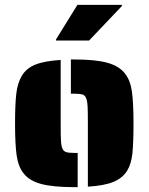

<svg xmlns="http://www.w3.org/2000/svg" viewBox="-20 -763 612 791"><path d="M342 -254Q342 -305 341 -322Q340 -346 335 -358.5Q330 -371 319 -374Q307 -377 286 -377H272V-518H286Q373 -518 422 -504.5Q471 -491 495 -460Q517 -432 523.5 -385.5Q530 -339 530 -254Q530 -175 525.5 -131.5Q521 -88 504 -60Q485 -29 447 -13.5Q409 2 342 6ZM77 -49Q55 -77 48.5 -123Q42 -169 42 -254Q42 -332 47 -376Q52 -420 69 -449Q87 -481 125 -496.5Q163 -512 230 -516V-254Q230 -203 231 -187Q232 -163 237 -151Q242 -139 254 -136Q264 -133 286 -133H300V8H286Q199 8 150 -5Q101 -18 77 -49ZM211 -601 299 -743H482V-738L347 -596H211Z"/></svg>

Font: Saira Stencil One
Style: Regular
Weight: 400
Designer: Hector Gatti with collaboration of the Omnibus-Type team
Foundry: Omnibus-Type
Version: Version 1.004